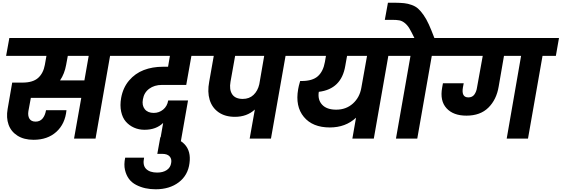

<svg xmlns="http://www.w3.org/2000/svg" viewBox="-20 -1020 4134 1413"><path d="M466.8 -543Q455.1 -477.1 421.9 -428.2H601.1L632.8 -608.9H479ZM24.9 -608.9 48.8 -740.2H911.1L888.2 -608.9H790L683.1 0H524.9L578.1 -299.8H207L189 -202.1Q183.6 -167.5 196.8 -146.2Q210 -125 242.2 -125Q273.9 -125 293 -147.5Q312 -169.9 318.8 -209H469.2Q459.5 -108.4 394.8 -49.8Q330.1 8.8 227.1 8.8Q156.2 8.8 108.6 -21.5Q61 -51.8 43 -102.8Q24.9 -153.8 36.1 -217.8L69.8 -412.1H145Q221.7 -412.1 260.3 -446.3Q298.8 -480.5 310.1 -543L321.8 -608.9Z M856.4 -608.9 879.4 -740.2H1524.4L1500.5 -608.9H1388.7L1350.6 -395H1171.4Q1116.2 -395 1078.1 -366.9Q1040 -338.9 1031.7 -289.1Q1023.4 -244.1 1045.4 -216.6Q1067.4 -189 1111.8 -189Q1150.4 -189 1180.7 -213.6Q1210.9 -238.3 1217.8 -280.8H1363.8L1308.6 33.2H1154.8L1180.7 -115.2Q1128.9 -64.9 1043.5 -64.9Q1002 -64.9 966.6 -80.6Q931.2 -96.2 906.2 -124.8Q881.3 -153.3 871.6 -198.7Q861.8 -244.1 871.6 -299.8Q885.3 -375 929.9 -427.5Q974.6 -480 1038.1 -504.4Q1101.6 -528.8 1179.7 -528.8H1216.8L1230.5 -608.9Z M1125.5 373Q1085.4 373 1049.8 365.2Q1014.2 357.4 981.7 340.6Q949.2 323.7 929 296.4Q908.7 269 899.7 230.2Q890.6 191.4 901.4 140.1H1040.5Q1028.3 196.3 1055.4 223.1Q1082.5 250 1136.7 250Q1179.7 250 1207.3 231.4Q1234.9 212.9 1239.7 179.2Q1245.1 149.9 1228.3 131.1Q1211.4 112.3 1173.8 112.3H1137.7L1159.7 -9.8H1195.8Q1290 -9.8 1338.4 41.7Q1386.7 93.3 1374.5 181.2Q1363.3 270 1295.7 321.5Q1228 373 1125.5 373Z M1766.6 -292Q1814.5 -292 1845.7 -321.5Q1877 -351.1 1888.2 -399.9L1924.3 -608.9H1710.4L1676.3 -418Q1666 -360.4 1688.7 -326.2Q1711.4 -292 1766.6 -292ZM1468.3 -608.9 1491.2 -740.2H2202.1L2179.2 -608.9H2081.5L1974.1 0H1817.4L1855.5 -213.9Q1797.4 -160.2 1708.5 -160.2Q1636.7 -160.2 1588.6 -193.8Q1540.5 -227.5 1522.9 -285.6Q1505.4 -343.8 1519.5 -418L1553.2 -608.9Z M2454.1 -212.9Q2526.9 -212.9 2576.9 -257.8Q2627 -302.7 2639.2 -374L2681.2 -608.9H2534.2L2521 -535.2Q2492.7 -364.3 2326.2 -344.2Q2316.9 -285.6 2350.8 -249.3Q2384.8 -212.9 2454.1 -212.9ZM2145 -608.9 2168 -740.2H2959L2935.1 -608.9H2837.9L2731 0H2573.2L2600.1 -153.8Q2523.4 -82 2407.2 -82Q2280.3 -82 2216.1 -159.7Q2151.9 -237.3 2174.3 -363.8Q2177.2 -383.8 2189 -423.8H2199.2Q2279.8 -423.8 2319.3 -459.2Q2358.9 -494.6 2371.1 -564L2378.9 -608.9Z M3050.8 0H2894L3001 -608.9H2901.9L2925.8 -740.2H3029.8Q3007.3 -786.6 2992.7 -811Q2978 -835.4 2958.7 -850.8Q2939.5 -866.2 2919.4 -870.1Q2899.4 -874 2864.7 -874H2812L2835 -1000H2884.8Q2926.8 -999.5 2954.3 -996.6Q2981.9 -993.7 3009.8 -983.6Q3037.6 -973.6 3056.6 -956.8Q3075.7 -939.9 3096.7 -910.2Q3117.7 -880.4 3136 -840.1Q3154.3 -799.8 3176.8 -740.2H3278.8L3255.9 -608.9H3157.7Z M3709 0 3814.9 -608.9H3689L3649.9 -382.8Q3633.8 -286.6 3574.2 -227.8Q3514.6 -168.9 3412.6 -168.9Q3315.9 -168.9 3266.1 -223.4Q3216.3 -277.8 3233.9 -375Q3237.8 -397.5 3239.7 -407.2H3392.6L3386.7 -376Q3374.5 -303.2 3426.8 -303.2Q3456.1 -303.2 3471.2 -324.5Q3486.3 -345.7 3490.7 -377L3532.7 -608.9H3221.7L3244.6 -740.2H4093.8L4070.8 -608.9H3972.7L3865.7 0Z"/></svg>

Font: Poppins
Style: Bold Italic
Weight: 700
Italic angle: -10°
Designer: Ninad Kale (Devanagari), Jonny Pinhorn (Latin)
Foundry: Indian Type Foundry
Version: Version 3.200;PS 1.000;hotconv 16.6.54;makeotf.lib2.5.65590